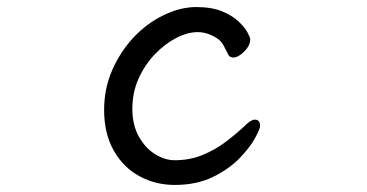

<svg xmlns="http://www.w3.org/2000/svg" viewBox="-20 -506 1040 544"><path d="M702 -167Q717 -167 717 -149Q717 -141 702.5 -114.5Q688 -88 658.5 -57.5Q629 -27 583 -4.5Q537 18 475 18Q421 18 375.5 -6.5Q330 -31 302.5 -79Q275 -127 275 -195Q275 -255 298 -307.5Q321 -360 358.5 -400Q396 -440 443.5 -463Q491 -486 535.5 -486Q580 -486 609 -474Q638 -462 655.5 -445.5Q673 -429 681 -414.5Q689 -400 689 -395Q689 -377 672 -360Q655 -343 641 -343Q631 -343 627 -351Q620 -365 613 -378Q607 -389 597 -396Q569 -415 540 -415Q511 -415 478.5 -398Q446 -381 418 -351.5Q390 -322 372.5 -283Q355 -244 355 -197.5Q355 -151 374 -118Q393 -85 420.5 -68.5Q448 -52 475 -52Q517 -52 553 -66.5Q589 -81 620 -104.5Q651 -128 674 -150Q691 -167 702 -167Z"/></svg>

Font: Moon Stars Kai HW
Style: Bold
Weight: 700
Designer: GuiWonder
Version: Version 1.101